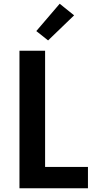

<svg xmlns="http://www.w3.org/2000/svg" viewBox="-20 -1006 540 1026"><path d="M84 0V-735H221V-114H450V0ZM237 -790 174 -840 299 -986 376 -924Z"/></svg>

Font: Iosevka SS18 Heavy
Style: Regular
Weight: 900
Monospace: yes
Designer: Belleve Invis
Foundry: Belleve Invis
Version: Version 25.1.1; ttfautohint (v1.8.4)